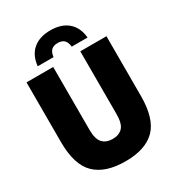

<svg xmlns="http://www.w3.org/2000/svg" viewBox="-223 -1081 1115 1221"><g transform="rotate(-30 334.5 -470.5)"><path d="M337 10Q189.5 10 115.2 -62.5Q41 -135 41 -302V-740H237V-280Q237 -209 263.8 -181.5Q290.5 -154 337 -154Q383.5 -154 409.8 -181.5Q436 -209 436 -280V-740H628V-302Q628 -135 555.8 -62.5Q483.5 10 337 10ZM154 -793Q161.5 -869.5 209.2 -910.2Q257 -951 337 -951Q417.5 -951 465 -910.2Q512.5 -869.5 520 -793H404Q399.5 -828.5 383 -843.2Q366.5 -858 337 -858Q308 -858 291.2 -843.2Q274.5 -828.5 270 -793Z"/></g></svg>

Font: Encode Sans Condensed Condensed Black
Style: Regular
Weight: 900
Width: 3
Designer: Multiple Designers
Foundry: Impallari Type
Version: Version 3.000; ttfautohint (v1.8.3) -l 8 -r 50 -G 200 -x 14 